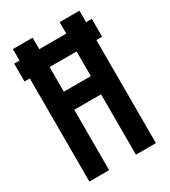

<svg xmlns="http://www.w3.org/2000/svg" viewBox="-158 -702 691 782"><g transform="rotate(-30 187.5 -311.5)"><path d="M29 0H122V-284H248V0H342V-485H369V-569H342V-623H249V-569H122V-623H29V-569H4V-485H29ZM122 -369V-485H249V-369Z"/></g></svg>

Font: Inconsolata Condensed
Style: Bold
Weight: 700
Width: 3
Monospace: yes
Designer: Raph Levien, Cyreal, Brenton Simpson
Foundry: Raph Levien, Cyreal, Google
Version: Version 3.100